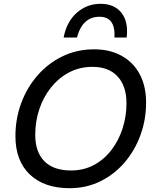

<svg xmlns="http://www.w3.org/2000/svg" viewBox="-20 -979 813 1008"><path d="M346 9Q212 9 136.5 -63Q61 -135 61 -264Q61 -356 91.5 -438Q122 -520 177.5 -583.5Q233 -647 308.5 -683.5Q384 -720 474 -720Q558 -720 619.5 -685.5Q681 -651 714 -588.5Q747 -526 747 -441Q747 -351 717.5 -270Q688 -189 634 -126Q580 -63 506.5 -27Q433 9 346 9ZM353 -84Q419 -84 472.5 -112.5Q526 -141 564.5 -191Q603 -241 623.5 -304.5Q644 -368 644 -437Q644 -527 597.5 -577.5Q551 -628 466 -628Q398 -628 343 -599Q288 -570 248 -520Q208 -470 186.5 -406Q165 -342 165 -271Q165 -181 213 -132.5Q261 -84 353 -84ZM581 -782Q587 -891 502 -891Q413 -891 384 -782H314Q330 -865 383 -912Q436 -959 508 -959Q580 -959 617.5 -912Q655 -865 645 -782Z"/></svg>

Font: Livvic Medium
Style: Italic
Weight: 500
Italic angle: -10°
Designer: Jacques Le Bailly, Baron von Fonthausen
Version: Version 1.001; ttfautohint (v1.8.2)